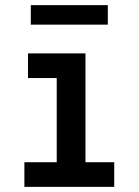

<svg xmlns="http://www.w3.org/2000/svg" viewBox="-20 -728 540 748"><path d="M75 0V-96H201V-424H89V-520H313V-96H425V0ZM100 -632V-708H400V-632Z"/></svg>

Font: Iosevka Custom
Style: Bold
Weight: 700
Monospace: yes
Designer: Belleve Invis
Foundry: Belleve Invis
Version: Version 30.3.3; ttfautohint (v1.8.3)